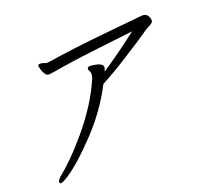

<svg xmlns="http://www.w3.org/2000/svg" viewBox="-120 -857 1240 1077"><g transform="rotate(-20 500.0 -318.0)"><path d="M177 -616Q179 -624 190.5 -624Q202 -624 213 -619.5Q224 -615 231 -615H235Q401 -641 601 -660.5Q801 -680 819 -682H824Q850 -682 860 -654Q864 -644 861.5 -633Q859 -622 830 -609Q823 -606 789 -582.5Q755 -559 657 -496.5Q559 -434 486 -396Q416 -260 306 -143.5Q196 -27 118 24Q84 46 73 46Q62 46 65 33Q68 20 91 2.5Q114 -15 160 -60Q206 -105 259 -167Q383 -314 439 -451L440 -455Q445 -479 438 -489Q431 -499 433 -506Q435 -516 449.5 -516Q464 -516 482 -512Q528 -503 523 -477Q521 -470 516 -458Q635 -538 738 -618Q671 -610 524.5 -593Q378 -576 303 -563Q228 -550 216 -550Q204 -550 194.5 -565Q185 -580 181 -596.5Q177 -613 177 -616Z"/></g></svg>

Font: LXGW Bright GB
Style: Italic
Weight: 400
Italic angle: -12°
Designer: Christian Thalmann (Catharsis Fonts)
Foundry: LXGW / Christian Thalmann (Catharsis Fonts) / Fontworks Inc.
Version: Version 5.510